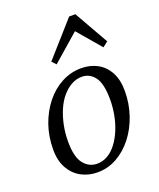

<svg xmlns="http://www.w3.org/2000/svg" viewBox="-140 -829 768 929"><g transform="rotate(-20 244.0 -365.0)"><path d="M202 13Q156 13 118.5 -7Q81 -27 58.5 -66.5Q36 -106 36 -163Q36 -231 56.5 -289.5Q77 -348 113 -393Q149 -438 196.5 -463Q244 -488 297 -488Q344 -488 380.5 -468Q417 -448 438 -409Q459 -370 459 -313Q459 -248 439 -189Q419 -130 383.5 -84.5Q348 -39 301.5 -13Q255 13 202 13ZM214 -27Q243 -27 268.5 -42Q294 -57 314 -83.5Q334 -110 348.5 -144.5Q363 -179 370.5 -218.5Q378 -258 378 -298Q378 -379 352.5 -413.5Q327 -448 286 -448Q258 -448 232.5 -434Q207 -420 185.5 -395Q164 -370 149 -335.5Q134 -301 125.5 -260.5Q117 -220 117 -175Q117 -96 144.5 -61.5Q172 -27 214 -27ZM434 -546 311 -690H358L193 -546L173 -567L329 -743H361L461 -567Z"/></g></svg>

Font: Source Serif 4
Style: Italic
Weight: 400
Italic angle: -12°
Designer: Frank Grießhammer
Foundry: Adobe Systems Incorporated
Version: Version 4.004;hotconv 1.0.116;makeotfexe 2.5.65601